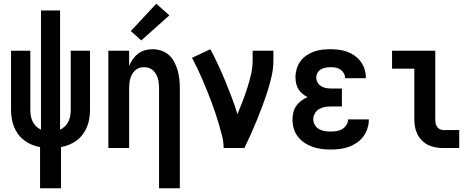

<svg xmlns="http://www.w3.org/2000/svg" viewBox="-20 -791 2540 1026"><path d="M194 215V-5Q171 -9 149.5 -18Q128 -27 109.5 -41Q91 -55 77 -74Q63 -93 54.5 -114.5Q46 -136 42.5 -159Q39 -182 39 -205V-520H142V-205Q142 -189 144.5 -173Q147 -157 154 -142.5Q161 -128 172.5 -116.5Q184 -105 199 -98V-735H301V-98Q316 -105 327.5 -116.5Q339 -128 346 -142.5Q353 -157 355.5 -173Q358 -189 358 -205V-520H461V-205Q461 -182 457.5 -159Q454 -136 445.5 -114.5Q437 -93 423 -74Q409 -55 390.5 -41Q372 -27 350.5 -18Q329 -9 306 -5V215Z M830 215V-320Q830 -333 828.5 -346Q827 -359 823.5 -371.5Q820 -384 813.5 -395Q807 -406 797.5 -415Q788 -424 775.5 -428Q763 -432 750 -432Q737 -432 724.5 -428Q712 -424 702.5 -415Q693 -406 686.5 -395Q680 -384 676.5 -371.5Q673 -359 671.5 -346Q670 -333 670 -320V0H559V-520H670V-438Q678 -458 690 -475Q702 -492 718.5 -504.5Q735 -517 755 -522.5Q775 -528 796 -528Q820 -528 843 -520Q866 -512 883.5 -496Q901 -480 912 -458.5Q923 -437 929.5 -414Q936 -391 938.5 -367.5Q941 -344 941 -320V215ZM735 -575 679 -625 815 -771 885 -709Z M1175 0Q1175 -32 1167 -63.5Q1159 -95 1150 -126Q1141 -157 1131 -187Q1121 -217 1109.5 -247.5Q1098 -278 1086 -307.5Q1074 -337 1061.5 -366.5Q1049 -396 1035 -425Q1021 -454 1006 -482L1104 -528Q1126 -487 1146 -444Q1166 -401 1184 -357.5Q1202 -314 1218.5 -270Q1235 -226 1249 -181Q1263 -215 1276.5 -250Q1290 -285 1301.5 -321Q1313 -357 1321.5 -393.5Q1330 -430 1330 -468V-520H1441V-468Q1441 -427 1432 -386.5Q1423 -346 1410.5 -306.5Q1398 -267 1383.5 -228Q1369 -189 1353.5 -151Q1338 -113 1321 -75Q1304 -37 1286 0Z M1747 8Q1723 8 1698.5 5Q1674 2 1651 -6Q1628 -14 1607.5 -27.5Q1587 -41 1572 -60.5Q1557 -80 1550 -103.5Q1543 -127 1543 -152Q1543 -171 1547.5 -190Q1552 -209 1563 -225Q1574 -241 1589.5 -252.5Q1605 -264 1623 -272Q1608 -280 1595.5 -290.5Q1583 -301 1574.5 -315Q1566 -329 1562.5 -345.5Q1559 -362 1559 -379Q1559 -401 1565.5 -423Q1572 -445 1585.5 -463.5Q1599 -482 1618 -495Q1637 -508 1658 -515.5Q1679 -523 1702 -525.5Q1725 -528 1747 -528Q1770 -528 1792.5 -525Q1815 -522 1836.5 -514Q1858 -506 1876.5 -492.5Q1895 -479 1908.5 -460.5Q1922 -442 1928.5 -420Q1935 -398 1935 -376Q1935 -375 1935 -374.5Q1935 -374 1935 -373H1824Q1824 -373 1824 -373.5Q1824 -374 1824 -374Q1824 -388 1817 -400Q1810 -412 1799 -419.5Q1788 -427 1774.5 -429.5Q1761 -432 1747 -432Q1734 -432 1720.5 -429.5Q1707 -427 1695.5 -420.5Q1684 -414 1677 -402Q1670 -390 1670 -377Q1670 -377 1670 -377Q1670 -377 1670 -377Q1670 -363 1677 -350.5Q1684 -338 1696 -330.5Q1708 -323 1722 -320.5Q1736 -318 1750 -318H1807V-222H1750Q1733 -222 1716.5 -219.5Q1700 -217 1685.5 -208.5Q1671 -200 1662.5 -185Q1654 -170 1654 -154Q1654 -138 1662.5 -123.5Q1671 -109 1685 -101Q1699 -93 1715 -90.5Q1731 -88 1747 -88Q1763 -88 1779 -90.5Q1795 -93 1808.5 -101Q1822 -109 1831 -123Q1840 -137 1840 -153H1951V-152Q1951 -152 1951 -152Q1951 -152 1951 -152Q1951 -128 1943.5 -104.5Q1936 -81 1921.5 -61.5Q1907 -42 1886.5 -28Q1866 -14 1843 -6Q1820 2 1796 5Q1772 8 1747 8Z M2349 0Q2328 0 2307.5 -3.5Q2287 -7 2268.5 -16Q2250 -25 2235 -40Q2220 -55 2210.5 -74Q2201 -93 2197.5 -113.5Q2194 -134 2194 -155V-424H2075V-520H2306V-155Q2306 -144 2307.5 -134Q2309 -124 2314.5 -115Q2320 -106 2329.5 -101Q2339 -96 2349 -96H2434V0Z"/></svg>

Font: Zed Mono
Style: Bold
Weight: 700
Monospace: yes
Designer: Belleve Invis
Foundry: Belleve Invis
Version: Version 1.0.0; ttfautohint (v1.8.4)